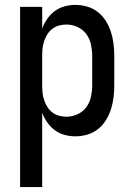

<svg xmlns="http://www.w3.org/2000/svg" viewBox="-20 -548 540 783"><path d="M62 215V-520H152V-432Q160 -453 173 -471.5Q186 -490 203.5 -503Q221 -516 243 -522Q265 -528 287 -528Q312 -528 336 -521Q360 -514 379.5 -498.5Q399 -483 412 -462Q425 -441 432.5 -417.5Q440 -394 443 -369.5Q446 -345 446 -320V-200Q446 -175 443 -150.5Q440 -126 432.5 -102.5Q425 -79 412 -58Q399 -37 379.5 -21.5Q360 -6 336 1Q312 8 287 8Q265 8 243 2Q221 -4 203.5 -17Q186 -30 173 -48.5Q160 -67 152 -88V215ZM251 -72Q274 -72 296 -82Q318 -92 332 -111Q346 -130 351 -153.5Q356 -177 356 -200V-320Q356 -343 351 -366.5Q346 -390 332 -409Q318 -428 296 -438Q274 -448 251 -448Q236 -448 221 -444Q206 -440 193.5 -430.5Q181 -421 173 -408Q165 -395 160 -380.5Q155 -366 153.5 -350.5Q152 -335 152 -320V-200Q152 -185 153.5 -169.5Q155 -154 160 -139.5Q165 -125 173 -112Q181 -99 193.5 -89.5Q206 -80 221 -76Q236 -72 251 -72Z"/></svg>

Font: Iosevka Curly Medium
Style: Regular
Weight: 500
Monospace: yes
Designer: Belleve Invis
Foundry: Belleve Invis
Version: Version 22.1.2; ttfautohint (v1.8.4)